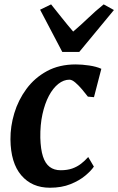

<svg xmlns="http://www.w3.org/2000/svg" viewBox="-20 -870 554 900"><path d="M214 10Q129.5 10 79.8 -48.2Q30 -106.5 29 -217Q28.5 -277.5 47 -339.2Q65.5 -401 103.8 -453Q142 -505 199.8 -536.5Q257.5 -568 335 -568Q364 -568 398 -563Q432 -558 455 -547.5L420.5 -414.5L392 -417Q380.5 -432 364.8 -450.8Q349 -469.5 333.2 -483Q317.5 -496.5 305.5 -496.5Q278.5 -496.5 253.5 -476.8Q228.5 -457 209.2 -420.8Q190 -384.5 179 -334.5Q168 -284.5 169 -224Q170.5 -170.5 181.2 -137Q192 -103.5 212.8 -87.8Q233.5 -72 264.5 -72Q295.5 -72 318.8 -80.2Q342 -88.5 360 -102.5Q378 -116.5 393.5 -134L420 -89Q407.5 -70 379.8 -46.8Q352 -23.5 310.5 -6.8Q269 10 214 10ZM272 -626.5 168 -824.5 219.5 -849.5Q244.5 -818.5 270.2 -786Q296 -753.5 323 -722Q360 -753.5 393.8 -786Q427.5 -818.5 466 -849.5L514 -823L351.5 -626.5Z"/></svg>

Font: Merriweather
Style: Bold Italic
Weight: 700
Italic angle: -7.8°
Version: Version 2.101